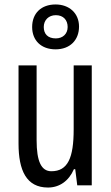

<svg xmlns="http://www.w3.org/2000/svg" viewBox="-20 -830 496 860"><path d="M229 -609C293 -609 334 -650 334 -711C334 -771 290 -810 229 -810C164 -810 124 -770 124 -709C124 -649 164 -609 229 -609ZM230 -658C194 -658 176 -678 176 -709C176 -740 198 -762 230 -762C264 -762 283 -740 283 -709C283 -678 261 -658 230 -658ZM391 -537H310V-251C310 -123 284 -63 210 -63C165 -63 144 -107 144 -202V-537H63V-187C63 -67 98 10 195 10C246 10 288 -19 311 -72H317L326 0H391Z"/></svg>

Font: Noto Sans Sinhala UI ExtraCondensed
Style: Regular
Weight: 400
Width: 2
Designer: Jelle Bosma - Monotype Design Team
Foundry: Monotype Imaging Inc.
Version: Version 2.006